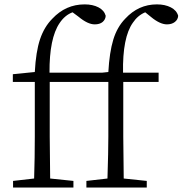

<svg xmlns="http://www.w3.org/2000/svg" viewBox="-20 -834 812 854"><path d="M433.6 -510.7 461.9 -513.7Q466.8 -601.6 483.9 -657.7Q501 -713.9 537.1 -751Q595.7 -814.5 677.7 -814.5Q713.9 -814.5 739.7 -801.3Q765.6 -788.1 772.5 -763.7Q771.5 -747.1 757.8 -736.3Q744.1 -725.6 722.7 -725.6Q691.4 -725.6 651.4 -758.8L626 -779.3Q592.8 -765.6 571.3 -733.4Q524.4 -668 527.3 -510.7H685.5V-469.7H528.3V-226.6Q528.3 -167 530.3 -40L632.8 -29.3V0H364.3V-29.3L458 -40Q461.9 -163.1 461.9 -226.6V-469.7H201.2V-226.6Q201.2 -167 203.1 -40L306.6 -29.3V0H38.1V-29.3L131.8 -40Q134.8 -132.8 134.8 -226.6V-469.7H37.1V-503.9L134.8 -513.7Q139.6 -604.5 158.2 -659.7Q176.8 -714.8 212.9 -751Q272.5 -814.5 356.4 -814.5Q392.6 -814.5 418 -801.3Q443.4 -788.1 450.2 -763.7Q449.2 -747.1 436.5 -736.3Q423.8 -725.6 401.4 -725.6Q370.1 -725.6 329.1 -759.8L302.7 -779.3Q268.6 -766.6 245.1 -731.4Q199.2 -664.1 200.2 -510.7Z"/></svg>

Font: GenYoMin TW TTF Light
Style: Regular
Weight: 300
Version: Version 1.300